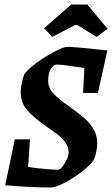

<svg xmlns="http://www.w3.org/2000/svg" viewBox="-20 -824 498 853"><path d="M349 -411 355 -522Q260 -537 232 -537Q217 -537 205.5 -517.5Q194 -498 194 -464Q194 -437 212 -415Q230 -393 265 -367Q271 -363 278.5 -357.5Q286 -352 296 -345Q334 -317 357 -297Q380 -277 396 -249.5Q412 -222 412 -188Q412 -171 407.5 -149Q403 -127 397 -114Q380 -89 342 -60Q304 -31 265 -11Q226 9 207 9Q117 9 3 -1L46 -205H113L105 -82Q195 -70 237 -70Q251 -70 268 -99.5Q285 -129 285 -146Q285 -170 271 -190Q257 -210 239.5 -223.5Q222 -237 182 -265Q129 -302 100.5 -335Q72 -368 72 -416Q72 -434 77 -456Q82 -478 88 -494Q102 -515 141.5 -544Q181 -573 222 -594.5Q263 -616 280 -616Q308 -616 457 -600L415 -411ZM176 -699 297 -804H368L458 -696L409 -660L323 -713H314L212 -660Z"/></svg>

Font: Grenze SemiBold
Style: Italic
Weight: 600
Italic angle: -10°
Designer: Renata Polastri
Foundry: Omnibus-Type
Version: Version 1.002; ttfautohint (v1.8)